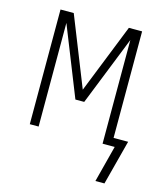

<svg xmlns="http://www.w3.org/2000/svg" viewBox="-105 -598 710 841"><g transform="rotate(15 250.5 -177.0)"><path d="M407 166 450 0H395V-470L270 -156H230L105 -470V0H65V-520H125L250 -206L375 -520H435V-37H501L448 166Z"/></g></svg>

Font: Iosevka SS18 Extralight
Style: Regular
Weight: 200
Monospace: yes
Designer: Belleve Invis
Foundry: Belleve Invis
Version: Version 25.1.1; ttfautohint (v1.8.4)